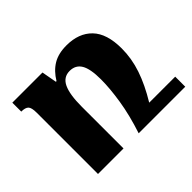

<svg xmlns="http://www.w3.org/2000/svg" viewBox="-115 -676 851 851"><g transform="rotate(-45 310.5 -251.0)"><path d="M376 -502Q453 -502 496.5 -457Q540 -412 540 -319Q540 -256 519 -194Q498 -132 456 -63H619V0H327Q355 -85 366.5 -158Q378 -231 378 -287Q378 -353 360.5 -382.5Q343 -412 306 -412Q267 -412 249.5 -375Q232 -338 232 -262V0H72V-384Q72 -416 62 -426Q52 -436 27 -436V-492H216L229 -421H233Q257 -461 291 -481.5Q325 -502 376 -502Z"/></g></svg>

Font: Noto Serif Armenian SemiCondensed ExtraBold
Style: Regular
Weight: 800
Width: 4
Designer: Monotype Design Team
Foundry: Monotype Imaging Inc.
Version: Version 2.008; ttfautohint (v1.8.4.7-5d5b)